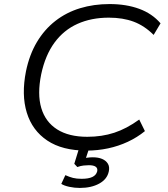

<svg xmlns="http://www.w3.org/2000/svg" viewBox="-20 -733 827 946"><path d="M406 9Q287 9 213 -40.5Q139 -90 112 -178Q85 -266 108 -382Q125 -464 162 -526Q199 -588 253 -630Q307 -672 374.5 -692.5Q442 -713 520 -713Q602 -713 666 -689.5Q730 -666 771 -618L737 -561Q692 -606 639 -626Q586 -646 516 -646Q430 -646 362 -615.5Q294 -585 248.5 -523Q203 -461 183 -367Q163 -269 183.5 -200.5Q204 -132 261.5 -95.5Q319 -59 410 -59Q482 -59 543 -79Q604 -99 666 -144L694 -87Q656 -56 610 -34.5Q564 -13 512.5 -2Q461 9 406 9ZM373 193Q347 193 321.5 187.5Q296 182 282 173L302 130Q322 139 339.5 143.5Q357 148 382 148Q416 148 435 139Q454 130 459 111Q462 96 451.5 88.5Q441 81 418 81Q406 81 392 82.5Q378 84 361 90L346 74L375 -20H425L400 56L378 50Q395 46 409.5 44Q424 42 437 42Q464 42 483 50Q502 58 511.5 73.5Q521 89 516 112Q508 150 469 171.5Q430 193 373 193Z"/></svg>

Font: Nunito Sans 7pt SemiExpanded Light
Style: Italic
Weight: 300
Width: 6
Italic angle: -9°
Designer: Vernon Adams
Foundry: Vernon Adams
Version: Version 3.101;gftools[0.9.27]